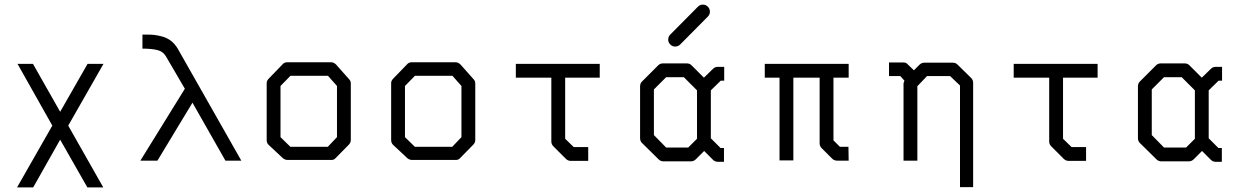

<svg xmlns="http://www.w3.org/2000/svg" viewBox="-20 -747 5440 833"><path d="M360 -470H429L276 -202L428 66H359L241 -141L124 66H54L207 -202L56 -470H123L241 -262Z M598 -536V-597H616Q634.5 -597 649 -595.5Q663.5 -594 684 -588.5Q704.5 -583 721.8 -569.8Q739 -556.5 751 -536L1027 -50H958L815 -301.5L663 -50H589L782 -362L699 -504Q687 -524 662 -530Q637 -536 598 -536Z M1197 -374V-152L1240 -110H1402L1442 -152V-374L1403 -418H1240ZM1147 -407 1208 -470Q1215 -477 1228 -477H1416Q1428 -477 1438 -467L1494 -404Q1502 -396 1502 -385V-140Q1502 -128 1493 -119L1435 -60Q1429 -53 1417.5 -53H1414H1228Q1217.5 -53 1208 -60L1146 -118Q1137 -126 1137 -140V-387Q1137 -397 1147 -407Z M1737 -374V-152L1780 -110H1942L1982 -152V-374L1943 -418H1780ZM1687 -407 1748 -470Q1755 -477 1768 -477H1956Q1968 -477 1978 -467L2034 -404Q2042 -396 2042 -385V-140Q2042 -128 2033 -119L1975 -60Q1969 -53 1957.5 -53H1954H1768Q1757.5 -53 1748 -60L1686 -118Q1677 -126 1677 -140V-387Q1677 -397 1687 -407Z M2218 -410V-470H2582V-410H2432V-145L2469 -109H2532V-49H2456Q2444 -49 2435 -58L2381 -112Q2372 -121 2372 -133V-410Z M3064 -147 3106 -105H3121V-45H3094Q3082 -45 3073 -54L3035 -92L2999 -56Q2990 -47 2978 -47H2858Q2846 -47 2837 -56L2765 -127Q2757 -135 2757 -148V-372Q2757 -385 2765 -393L2836 -464Q2844 -472 2857 -472H2959Q2972 -472 2980 -464L3034 -410L3073 -448Q3082 -457 3094 -457H3122V-397H3107L3064 -355ZM3004 -145V-355L2947 -412H2870L2817 -359V-161L2870 -107H2966ZM2879 -575Q2879 -588 2888 -597L3008 -718Q3017 -727 3029 -727Q3042 -727 3051 -718Q3060 -709 3060 -696Q3060 -684 3051 -675L2931 -554Q2922 -545 2909 -545Q2897 -545 2888 -554Q2879 -563 2879 -575Z M3298 -410V-470H3662V-410H3596V-138L3624 -110H3661L3662 -50H3612Q3599 -50 3590 -59L3544 -105Q3536 -113 3536 -126V-410H3422V-51H3362V-410Z M3945 -442 3969 -466Q3978 -475 3990 -475H4114Q4126 -475 4134 -467L4193 -409Q4202 -400 4202 -388V65H4145V-376L4102 -417H4002L3960 -373V-50H3900V-385Q3900 -387 3904 -397L3886 -417H3837V-476H3900Q3912 -476 3919 -467Z M4378 -410V-470H4742V-410H4592V-145L4629 -109H4692V-49H4616Q4604 -49 4595 -58L4541 -112Q4532 -121 4532 -133V-410Z M5224 -147 5266 -105H5281V-45H5254Q5242 -45 5233 -54L5195 -92L5159 -56Q5150 -47 5138 -47H5018Q5006 -47 4997 -56L4925 -127Q4917 -135 4917 -148V-372Q4917 -385 4925 -393L4996 -464Q5004 -472 5017 -472H5119Q5132 -472 5140 -464L5194 -410L5233 -448Q5242 -457 5254 -457H5282V-397H5267L5224 -355ZM5164 -145V-355L5107 -412H5030L4977 -359V-161L5030 -107H5126Z"/></svg>

Font: 3270 Nerd Font Mono
Style: Regular
Weight: 400
Monospace: yes
Version: Version 3.0.1;Nerd Fonts 3.0.0